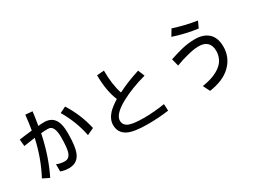

<svg xmlns="http://www.w3.org/2000/svg" viewBox="-48 -1413 2982 2239"><g transform="rotate(-30 1443.0 -294.0)"><path d="M428 -1Q493 -1 514 -83Q529 -142 529 -270Q529 -348 507 -390Q487 -428 443 -428Q389 -428 350 -423Q294 -147 181 81L94 38Q206 -173 258 -414L229 -410Q156 -400 106 -392L97 -483Q173 -495 271 -505Q287 -596 298 -703L391 -695Q386 -638 364 -513Q403 -518 443 -518Q531 -518 575 -461Q621 -402 621 -270Q621 -96 591 -18Q549 93 431 93Q366 93 319 73V-23Q371 -1 428 -1ZM665 -513 747 -553Q860 -375 904 -174L812 -131Q773 -330 665 -513Z M1482 108Q1295 108 1214 66Q1124 19 1124 -86Q1124 -159 1186 -229Q1231 -276 1314 -328Q1253 -472 1253 -682L1349 -690Q1349 -498 1394 -369Q1527 -437 1694 -490L1730 -402Q1532 -348 1387 -269Q1303 -223 1260.5 -178Q1218 -133 1218 -91Q1218 -26 1286 0Q1345 22 1482 22Q1608 22 1760 -1L1764 89Q1628 108 1482 108Z M2278 -722Q2426 -673 2591 -647L2552 -562Q2391 -583 2227 -637Q2265 -701 2278 -722ZM2514 -54Q2556 -88 2577.5 -134.5Q2599 -181 2599 -236Q2599 -309 2557 -348Q2519 -383 2449 -383Q2377 -383 2294 -360Q2229 -346 2128 -308L2103 -406Q2179 -432 2269 -455Q2358 -477 2450 -477Q2564 -477 2629 -418Q2696 -357 2696 -236Q2696 -89 2590 12Q2489 108 2303 134L2258 43Q2424 19 2514 -54Z"/></g></svg>

Font: Gmarket Sans TTF Medium
Style: Regular
Weight: 500
Designer: Creative Director : Sungho Lee; Art Director : Kiwoong Choi; Project Manager : Sori Yang, Jongwook Yoon; Font Designer :
Foundry: Sandoll Inc.
Version: Version 1.000;hotconv 1.0.109;makeotfexe 2.5.65596